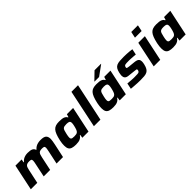

<svg xmlns="http://www.w3.org/2000/svg" viewBox="320 -2142 3549 3549"><g transform="rotate(-45 2094.0 -367.5)"><path d="M23 0 131 -510H292L282 -445H290Q310 -471 336 -487Q362 -503 392.5 -510.5Q423 -518 456 -518Q529 -518 563.5 -500Q598 -482 608 -445H617Q637 -470 664.5 -486.5Q692 -503 725 -510.5Q758 -518 794 -518Q880 -518 911 -488Q942 -458 942 -398Q942 -378 937 -345.5Q932 -313 925 -279L865 0H696L753 -267Q757 -289 761 -310Q765 -331 765 -342Q765 -371 750.5 -379Q736 -387 702 -387Q670 -387 650 -380.5Q630 -374 618.5 -360Q607 -346 600 -324Q593 -302 586 -270L529 0H360L416 -267Q421 -289 424.5 -310Q428 -331 428 -342Q428 -371 414 -379Q400 -387 366 -387Q333 -387 313 -379.5Q293 -372 281.5 -358Q270 -344 263.5 -322Q257 -300 250 -270L192 0Z M1201 8Q1141 8 1102.5 -4.5Q1064 -17 1046.5 -48Q1029 -79 1029 -134Q1029 -159 1032 -190.5Q1035 -222 1043 -258Q1060 -335 1080 -386Q1100 -437 1126.5 -465.5Q1153 -494 1189.5 -505.5Q1226 -517 1277 -517Q1316 -517 1349.5 -513Q1383 -509 1409 -495Q1435 -481 1450 -452H1458L1476 -510H1639L1531 0H1370L1380 -66H1371Q1350 -34 1323 -18Q1296 -2 1265 3Q1234 8 1201 8ZM1287 -122Q1316 -122 1334.5 -126Q1353 -130 1365 -139.5Q1377 -149 1386 -164Q1392 -174 1398 -190Q1404 -206 1409 -225Q1414 -244 1418.5 -263Q1423 -282 1425.5 -299Q1428 -316 1428 -329Q1428 -363 1409 -375.5Q1390 -388 1341 -388Q1308 -388 1287 -383.5Q1266 -379 1253 -366Q1240 -353 1231.5 -326.5Q1223 -300 1213 -255Q1207 -228 1204 -208.5Q1201 -189 1201 -174Q1201 -151 1209.5 -140Q1218 -129 1236.5 -125.5Q1255 -122 1287 -122Z M1672 0 1828 -743H2000L1843 0Z M2177 8Q2117 8 2078.5 -4.5Q2040 -17 2022.5 -48Q2005 -79 2005 -134Q2005 -159 2008 -190.5Q2011 -222 2019 -258Q2036 -335 2056 -386Q2076 -437 2102.5 -465.5Q2129 -494 2165.5 -505.5Q2202 -517 2253 -517Q2292 -517 2325.5 -513Q2359 -509 2385 -495Q2411 -481 2426 -452H2434L2452 -510H2615L2507 0H2346L2356 -66H2347Q2326 -34 2299 -18Q2272 -2 2241 3Q2210 8 2177 8ZM2263 -122Q2292 -122 2310.5 -126Q2329 -130 2341 -139.5Q2353 -149 2362 -164Q2368 -174 2374 -190Q2380 -206 2385 -225Q2390 -244 2394.5 -263Q2399 -282 2401.5 -299Q2404 -316 2404 -329Q2404 -363 2385 -375.5Q2366 -388 2317 -388Q2284 -388 2263 -383.5Q2242 -379 2229 -366Q2216 -353 2207.5 -326.5Q2199 -300 2189 -255Q2183 -228 2180 -208.5Q2177 -189 2177 -174Q2177 -151 2185.5 -140Q2194 -129 2212.5 -125.5Q2231 -122 2263 -122ZM2263 -575 2264 -580 2412 -723H2581L2580 -718L2383 -575Z M2885 8Q2847 8 2803.5 6Q2760 4 2718.5 0.5Q2677 -3 2644 -6L2668 -121Q2695 -119 2719 -117Q2743 -115 2765.5 -113Q2788 -111 2809 -110.5Q2830 -110 2849 -110Q2896 -110 2922 -112Q2948 -114 2959 -121Q2970 -128 2976 -143Q2979 -150 2980 -156Q2981 -162 2981 -167Q2981 -182 2970 -185Q2959 -188 2927 -191L2780 -207Q2732 -213 2712.5 -236.5Q2693 -260 2693 -296Q2693 -309 2696 -328.5Q2699 -348 2703 -369Q2715 -423 2735.5 -453.5Q2756 -484 2787.5 -497.5Q2819 -511 2864 -514.5Q2909 -518 2967 -518Q3004 -518 3044.5 -516Q3085 -514 3121 -510.5Q3157 -507 3181 -503L3157 -389Q3125 -392 3092.5 -394.5Q3060 -397 3033 -398.5Q3006 -400 2991 -400Q2950 -400 2925 -399Q2900 -398 2886.5 -393.5Q2873 -389 2866 -376Q2862 -370 2859.5 -361.5Q2857 -353 2857 -346Q2857 -332 2866.5 -328.5Q2876 -325 2908 -321L3047 -307Q3077 -303 3099 -295Q3121 -287 3134 -268.5Q3147 -250 3147 -216Q3147 -204 3145 -187Q3143 -170 3138 -150Q3125 -93 3104.5 -60.5Q3084 -28 3054 -13.5Q3024 1 2982 4.5Q2940 8 2885 8Z M3366 -620 3392 -743H3566L3540 -620ZM3236 0 3343 -510H3515L3407 0Z M3741 8Q3681 8 3642.5 -4.5Q3604 -17 3586.5 -48Q3569 -79 3569 -134Q3569 -159 3572 -190.5Q3575 -222 3583 -258Q3600 -335 3620 -386Q3640 -437 3666.5 -465.5Q3693 -494 3729.5 -505.5Q3766 -517 3817 -517Q3856 -517 3889.5 -513Q3923 -509 3949 -495Q3975 -481 3990 -452H3998L4016 -510H4179L4071 0H3910L3920 -66H3911Q3890 -34 3863 -18Q3836 -2 3805 3Q3774 8 3741 8ZM3827 -122Q3856 -122 3874.5 -126Q3893 -130 3905 -139.5Q3917 -149 3926 -164Q3932 -174 3938 -190Q3944 -206 3949 -225Q3954 -244 3958.5 -263Q3963 -282 3965.5 -299Q3968 -316 3968 -329Q3968 -363 3949 -375.5Q3930 -388 3881 -388Q3848 -388 3827 -383.5Q3806 -379 3793 -366Q3780 -353 3771.5 -326.5Q3763 -300 3753 -255Q3747 -228 3744 -208.5Q3741 -189 3741 -174Q3741 -151 3749.5 -140Q3758 -129 3776.5 -125.5Q3795 -122 3827 -122Z"/></g></svg>

Font: Saira Thin Expanded
Style: Bold Italic
Weight: 700
Width: 7
Italic angle: -12°
Version: Version 1.101